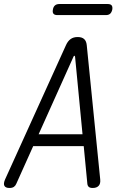

<svg xmlns="http://www.w3.org/2000/svg" viewBox="-36 -924 656 954"><path d="M398 -11 380 -198H129L45 -11Q41 -1 33 4.5Q25 10 11 10Q-8 10 -14 -0.5Q-20 -11 -11 -32L292 -700Q301 -720 315 -730Q329 -740 350 -740Q371 -740 382 -730Q393 -720 395 -700L462 -32Q464 -11 454 -0.5Q444 10 425 10Q411 10 405 4.5Q399 -1 398 -11ZM374 -257 337 -642Q336 -647 333.5 -647Q331 -647 329 -642L156 -257ZM249 -849Q235 -849 229.5 -856Q224 -863 227 -877Q229 -890 237 -897Q245 -904 259 -904H499Q513 -904 518.5 -897.5Q524 -891 522 -877Q519 -863 511.5 -856Q504 -849 490 -849Z"/></svg>

Font: Maple Mono NL ExtraLight
Style: Italic
Weight: 275
Italic angle: -10°
Monospace: yes
Designer: subframe7536
Version: Version 7.000